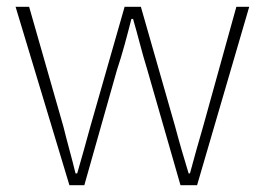

<svg xmlns="http://www.w3.org/2000/svg" viewBox="-20 -547 782 567"><path d="M185 0H229L325 -339C342 -390 355 -440 368 -491H373C388 -440 399 -392 415 -341L513 0H562L716 -527H678L580 -174C566 -125 553 -81 541 -35H537C523 -81 510 -125 497 -174L396 -527H348L247 -174C234 -125 221 -81 208 -35H203C192 -81 179 -125 167 -174L66 -527H26Z"/></svg>

Font: Noto Sans Japanese Thin
Style: Regular
Weight: 100
Designer: Ryoko NISHIZUKA (kana & ideographs); Paul D. Hunt (Latin, Greek & Cyrillic); Wenlong ZHANG (bopomofo); Sandoll Communica
Foundry: Adobe Systems Incorporated
Version: Version 1.000;PS 1;hotconv 1.0.78;makeotf.lib2.5.61930